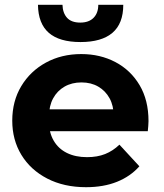

<svg xmlns="http://www.w3.org/2000/svg" viewBox="-20 -771 683 799"><path d="M338 8Q246 8 176.5 -28Q107 -64 69 -126.5Q31 -189 31 -269Q31 -350 68.5 -412.5Q106 -475 171 -510.5Q236 -546 318 -546Q397 -546 460.5 -512.5Q524 -479 561 -416.5Q598 -354 598 -267Q598 -258 597 -246.5Q596 -235 595 -225H158V-316H513L453 -289Q453 -331 436 -362Q419 -393 389 -410.5Q359 -428 319 -428Q279 -428 248.5 -410.5Q218 -393 201 -361.5Q184 -330 184 -287V-263Q184 -219 203.5 -185.5Q223 -152 258.5 -134.5Q294 -117 342 -117Q385 -117 417.5 -130Q450 -143 477 -169L560 -79Q523 -37 467 -14.5Q411 8 338 8ZM315 -596Q227 -596 183 -634.5Q139 -673 138 -751H240Q241 -717 259 -697Q277 -677 314 -677Q350 -677 369.5 -697Q389 -717 389 -751H493Q493 -673 448 -634.5Q403 -596 315 -596Z"/></svg>

Font: MOST Montserrat
Style: Bold
Weight: 700
Designer: Julieta Ulanovsky
Foundry: Julieta Ulanovsky
Version: Version 8.000;March 11, 2024;FontCreator 15.0.0.2926 64-bit